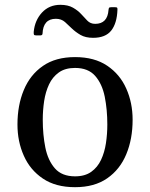

<svg xmlns="http://www.w3.org/2000/svg" viewBox="-20 -767 623 797"><path d="M52.5 -250C52.5 -203.3 61.2 -160.2 78.8 -120.8C96.2 -81.2 122.7 -49.6 158 -25.8C193.3 -1.9 237.8 10 291.5 10C345.2 10 389.7 -2.2 425 -26.8C460.3 -51.2 486.8 -84.6 504.2 -126.8C521.8 -168.9 530.5 -216.7 530.5 -270C530.5 -316.7 521.8 -359.8 504.2 -399.2C486.8 -438.8 460.3 -470.4 425 -494.2C389.7 -518.1 345.2 -530 291.5 -530C237.8 -530 193.3 -517.8 158 -493.2C122.7 -468.8 96.2 -435.4 78.8 -393.2C61.2 -351.1 52.5 -303.3 52.5 -250ZM157.5 -270C157.5 -296 159.4 -321.8 163.2 -347.2C167.1 -372.8 173.8 -395.8 183.5 -416.5C193.2 -437.2 206.8 -453.8 224.2 -466.2C241.8 -478.8 264.2 -485 291.5 -485C327.8 -485 355.7 -474 375 -452C394.3 -430 407.6 -401.2 414.8 -365.5C421.9 -329.8 425.5 -291.3 425.5 -250C425.5 -224 423.6 -198.2 419.8 -172.8C415.9 -147.2 409.2 -124.2 399.5 -103.5C389.8 -82.8 376.2 -66.2 358.8 -53.8C341.2 -41.2 318.8 -35 291.5 -35C255.2 -35 227.3 -46 208 -68C188.7 -90 175.4 -118.8 168.2 -154.5C161.1 -190.2 157.5 -228.7 157.5 -270ZM366.5 -610C400.8 -610 425.9 -620.1 441.8 -640.2C457.6 -660.4 466.2 -689 467.5 -726C467.8 -730 467.5 -732.8 466.5 -734.5C465.5 -736.2 462.7 -737 458 -737H441.5C436.8 -737 433.9 -736.2 432.8 -734.5C431.6 -732.8 430.8 -730 430.5 -726C427.8 -687.3 409.3 -668 375 -668C361.7 -668 350.7 -672.6 342 -681.8C333.3 -690.9 325.3 -699.5 318 -707.5C308.3 -718.2 296.6 -727.4 282.8 -735.2C268.9 -743.1 251.5 -747 230.5 -747C199.5 -747 174.1 -736.2 154.2 -714.8C134.4 -693.2 123 -666.7 120 -635C119.7 -630 119.9 -626.2 120.8 -623.8C121.6 -621.2 124.8 -620 130.5 -620H146.5C152.8 -620 156.2 -622.3 156.5 -627C158.2 -668.3 176.7 -689 212 -689C227 -689 239.6 -684.5 249.8 -675.5C259.9 -666.5 269.2 -657.8 277.5 -649.5C288.2 -639.2 300.4 -630 314.2 -622C328.1 -614 345.5 -610 366.5 -610Z"/></svg>

Font: Besley*
Style: Regular
Weight: 400
Designer: Owen Earl
Foundry: indestructible type*
Version: Version 3.000; ttfautohint (v1.8.3)